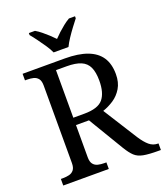

<svg xmlns="http://www.w3.org/2000/svg" viewBox="-165 -1042 992 1153"><g transform="rotate(-20 331.0 -465.5)"><path d="M38 0V-42H51Q73 -42 91.5 -46.5Q110 -51 121.5 -65.5Q133 -80 133 -109V-604Q133 -634 121.5 -648.5Q110 -663 91.5 -667.5Q73 -672 51 -672H38V-714H307Q394 -714 451 -692.5Q508 -671 536 -628.5Q564 -586 564 -521Q564 -468 542 -431.5Q520 -395 486.5 -373Q453 -351 417 -339L554 -122Q580 -82 604 -62Q628 -42 659 -42H662V0H648Q586 0 551.5 -6.5Q517 -13 496 -32.5Q475 -52 452 -90L317 -315H234V-109Q234 -80 245.5 -65.5Q257 -51 275.5 -46.5Q294 -42 316 -42H329V0ZM304 -362Q392 -362 424.5 -401Q457 -440 457 -518Q457 -572 442 -604.5Q427 -637 393 -651.5Q359 -666 302 -666H234V-362ZM257 -771Q247 -794 229 -820.5Q211 -847 192 -873Q173 -899 157 -918V-931H196Q215 -920 234 -904.5Q253 -889 271 -872.5Q289 -856 304 -840Q319 -856 337 -872.5Q355 -889 374.5 -904.5Q394 -920 413 -931H452V-918Q437 -899 417.5 -873Q398 -847 380.5 -820.5Q363 -794 352 -771Z"/></g></svg>

Font: Noto Serif Tamil
Style: Italic
Weight: 400
Italic angle: -12°
Designer: Indian Type Foundry, Tom Grace, and the Monotype Design Team
Foundry: Monotype Imaging Inc.
Version: Version 2.003